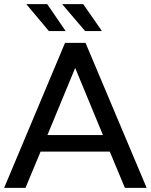

<svg xmlns="http://www.w3.org/2000/svg" viewBox="-21 -907 728 927"><path d="M296 -757 207 -887H106L215 -757ZM471 -757 381 -887H279L390 -757ZM582 0H687L392 -700H293L-1 0H102L175 -175H509ZM208 -255 342 -579 476 -255Z"/></svg>

Font: AWKNG-Font Medium
Style: Regular
Weight: 500
Designer: Awakening Church
Foundry: Awakening Church
Version: Version 1.700;PS 001.700;hotconv 1.0.88;makeotf.lib2.5.64775